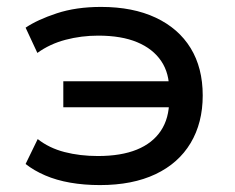

<svg xmlns="http://www.w3.org/2000/svg" viewBox="-20 -526 678 555"><path d="M269 9Q223 9 183 2Q143 -5 110.5 -19Q78 -33 54 -52L89 -124Q122 -98 166.5 -86.5Q211 -75 263 -75Q330 -75 375.5 -93.5Q421 -112 445 -148Q469 -184 469 -236L483 -216H163V-291H483L469 -263Q470 -314 446 -349.5Q422 -385 376.5 -404Q331 -423 264 -423Q215 -423 169.5 -411Q124 -399 88 -373L54 -446Q88 -469 144 -487.5Q200 -506 272 -506Q364 -506 430 -475Q496 -444 531 -387Q566 -330 566 -250Q566 -171 531 -112.5Q496 -54 429.5 -22.5Q363 9 269 9Z"/></svg>

Font: Nunito Sans 7pt SemiExpanded Medium
Style: Regular
Weight: 500
Width: 6
Designer: Vernon Adams
Foundry: Vernon Adams
Version: Version 3.101;gftools[0.9.27]